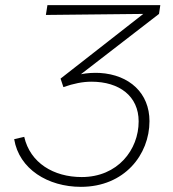

<svg xmlns="http://www.w3.org/2000/svg" viewBox="-20 -720 671 745"><path d="M294 5C463 5 560 -120 560 -250C560 -358 483 -430 367 -437C343 -438 319 -437 294 -432L597 -666L602 -700H164L158 -662L536 -666L215 -415L226 -382C266 -396 301 -403 335 -403C443 -403 518 -347 518 -249C518 -139 437 -33 297 -33C188 -33 97 -88 74 -189L35 -180C54 -64 166 5 294 5Z"/></svg>

Font: Fixel Display ExtraLight
Style: Italic
Weight: 200
Italic angle: -10°
Designer: AlfaBravo + MacPaw
Foundry: Kyrylo Tkachov, Marchela Mozhyna, Serhii Makarenko, Maria Weinstein, Zakhar Kryvoshyya
Version: Version 1.210;Glyphs 3.2 (3217)